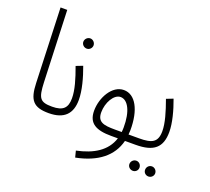

<svg xmlns="http://www.w3.org/2000/svg" viewBox="-151 -899 1443 1322"><g transform="rotate(20 570.0 -238.5)"><path d="M247 5C271 5 281 -7 281 -21C281 -34 274 -45 254 -45C165 -45 150 -68 145 -182L125 -707H76L96 -161C100 -35 136 5 247 5Z M342 -502C362 -502 379 -519 379 -539C379 -559 362 -577 342 -577C321 -577 304 -559 304 -539C304 -519 321 -502 342 -502ZM247 5C362 5 412 -52 412 -151C412 -221 388 -307 360 -383L311 -364C342 -280 364 -206 364 -146C364 -76 335 -45 254 -45Z M524 230C681 199 777 123 807 5H886C905 5 919 -3 919 -21C919 -38 909 -45 892 -45H815C816 -55 817 -66 817 -77C818 -225 766 -322 681 -322C596 -322 536 -215 536 -118C536 -25 596 5 706 5H755C723 105 633 158 512 183ZM715 -45C631 -45 586 -54 586 -125C586 -195 627 -269 676 -269C730 -269 768 -196 767 -79C767 -67 766 -55 765 -45Z M885 5C1017 5 1073 -43 1073 -157C1073 -222 1050 -308 1022 -383L973 -364C1003 -281 1026 -205 1026 -146C1026 -64 986 -45 892 -45ZM1042 180C1062 180 1079 164 1079 144C1079 123 1062 106 1042 106C1021 106 1005 123 1005 144C1005 164 1021 180 1042 180ZM928 180C948 180 964 164 964 144C964 123 948 106 928 106C907 106 890 123 890 144C890 164 907 180 928 180Z"/></g></svg>

Font: Noto Sans Arabic UI Cn Lt
Style: Regular
Weight: 300
Width: 3
Designer: Monotype Design Team, Nadine Chahine and Nizar Qandah
Foundry: Monotype Imaging Inc.
Version: Version 2.010